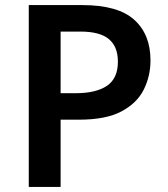

<svg xmlns="http://www.w3.org/2000/svg" viewBox="-20 -734 658 754"><path d="M304 -714Q443 -714 507 -656.5Q571 -599 571 -497Q571 -435 544.5 -382Q518 -329 457 -296.5Q396 -264 290 -264H218V0H93V-714ZM296 -610H218V-368H277Q357 -368 400 -397Q443 -426 443 -492Q443 -551 407.5 -580.5Q372 -610 296 -610Z"/></svg>

Font: Noto Sans New Tai Lue Semibold
Style: Regular
Weight: 400
Designer: Monotype Design Team
Foundry: Monotype Imaging Inc.
Version: Version 2.004; ttfautohint (v1.8.4.7-5d5b)